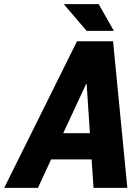

<svg xmlns="http://www.w3.org/2000/svg" viewBox="-57 -911 674 931"><path d="M249.5 -265.1H378.9L363.3 -502.9L360.4 -503.4ZM387.2 -138.2H190.9L127 0H-36.6L316.4 -710.9H491.2L560.5 0H396.5ZM495.1 -761.2H363.3L253.9 -888.7L254.9 -891.1H421.4Z"/></svg>

Font: Roboto-BlackItalic
Style: Italic
Weight: 900
Italic angle: -12°
Designer: Google
Version: Version 1.100141; 2013